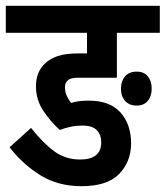

<svg xmlns="http://www.w3.org/2000/svg" viewBox="-20 -642 571 662"><path d="M264 -209Q243 -209 224 -205Q205 -201 186 -194Q154 -223 129 -260.5Q104 -298 104 -345Q104 -394 136 -424Q152 -439 178.5 -448.5Q205 -458 256 -458H280V-529H0V-622H531V-529H383V-374H252Q235 -374 226 -371.5Q217 -369 212 -363Q204 -356 204 -341Q204 -325 210 -312Q216 -299 225 -287Q240 -292 255.5 -293.5Q271 -295 286 -295Q359 -295 395.5 -254Q432 -213 432 -148Q432 -85 391 -42.5Q350 0 261 0Q181 0 120.5 -37Q60 -74 13 -134L87 -201Q129 -148 167.5 -120Q206 -92 256 -92Q329 -92 329 -151Q329 -177 314 -193Q299 -209 264 -209ZM397 -337Q397 -362 411 -378.5Q425 -395 451 -395Q477 -395 490 -378.5Q503 -362 503 -337Q503 -310 489.5 -294Q476 -278 451 -278Q426 -278 411.5 -294Q397 -310 397 -337Z"/></svg>

Font: Noto Sans ExtraCondensed SemiBold
Style: Regular
Weight: 600
Width: 2
Designer: Monotype Design Team
Foundry: Monotype Imaging Inc.
Version: Version 2.013; ttfautohint (v1.8.4.7-5d5b)